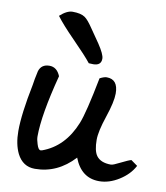

<svg xmlns="http://www.w3.org/2000/svg" viewBox="-87 -814 805 930"><g transform="rotate(10 316.0 -349.0)"><path d="M339 -50Q257 39 146 39Q87 39 58 -18Q36 -63 36 -128Q36 -212 66 -360Q69 -384 79 -429Q90 -465 130 -465Q167 -465 184 -423Q132 -224 132 -118Q132 -102 139 -81Q147 -54 158 -54Q162 -54 165 -55Q273 -94 323 -218Q345 -272 379 -447Q400 -458 413 -458Q469 -458 469 -388Q469 -347 443 -270Q417 -193 417 -152Q417 -98 434 -74Q455 -45 506 -45Q516 -45 549 -62Q587 -81 600 -84L632 -61Q609 -17 560.5 13.5Q512 44 463 44Q375 44 339 -50ZM315 -510Q290 -542 223 -610Q162 -672 133 -711Q167 -742 195 -742Q236 -742 256 -728Q272 -717 296 -681.5Q320 -646 344 -612Q376 -564 376 -543Q376 -509 337 -509Q334 -509 315 -510Z"/></g></svg>

Font: Wortlaut AH
Style: SemiBold
Weight: 600
Designer: Andreas Höfeld
Foundry: Fontgrube AH
Version: Version 2.59